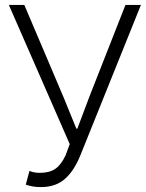

<svg xmlns="http://www.w3.org/2000/svg" viewBox="-20 -749 594 782"><path d="M147 13Q112 13 85 3L100 -53Q118 -45 142 -45Q182 -45 205.5 -61.5Q229 -78 247 -116L264 -162L16 -729H79L238 -355L291 -225H295L344 -355L491 -729H554L308 -118Q282 -53 244 -20Q206 13 147 13Z"/></svg>

Font: NotoSansHansLight
Style: Regular
Weight: 300
Designer: Ryoko NISHIZUKA  (kana & ideographs); Paul D. Hunt (Latin, Greek & Cyrillic); Wenlong ZHANG  (bopomofo); Sandoll Communi
Foundry: Adobe Systems Incorporated
Version: Version 1.00;December 8, 2021;FontCreator 13.0.0.2675 64-bit